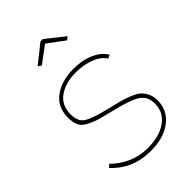

<svg xmlns="http://www.w3.org/2000/svg" viewBox="-221 -816 913 913"><g transform="rotate(-45 235.5 -360.0)"><path d="M139 -656 232 -730H248L341 -656L325 -644L240 -707L155 -644ZM235 10Q114 10 37 -74L52 -87Q130 -10 235 -10Q313 -10 360.5 -44Q408 -78 408 -136Q408 -188 367.5 -211Q327 -234 227 -257Q178 -269 156 -276Q134 -283 109.5 -296.5Q85 -310 76.5 -330Q68 -350 68 -380Q68 -453 120 -490Q172 -527 251 -527Q312 -527 357 -506Q402 -485 420 -452L402 -444Q384 -474 341 -490.5Q298 -507 247 -507Q178 -507 133 -476Q88 -445 88 -383Q88 -335 117 -316Q146 -297 228 -277Q274 -266 297.5 -260Q321 -254 351 -242Q381 -230 394.5 -217.5Q408 -205 418 -185Q428 -165 428 -139Q428 -71 375 -30.5Q322 10 235 10Z"/></g></svg>

Font: Raleway-v4020 Thin
Style: Regular
Weight: 250
Designer: Matt McInerney, Pablo Impallari, Rodrigo Fuenzalida
Foundry: Matt McInerney, Pablo Impallari, Rodrigo Fuenzalida
Version: Version 4.020;PS 004.020;hotconv 1.0.88;makeotf.lib2.5.64775